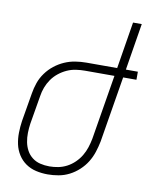

<svg xmlns="http://www.w3.org/2000/svg" viewBox="-84 -797 684 868"><g transform="rotate(10 258.0 -363.5)"><path d="M195 8Q167 8 141 2Q115 -4 94 -18.5Q73 -33 59 -55Q45 -77 39.5 -102.5Q34 -128 34.5 -155.5Q35 -183 39 -210L61 -340Q65 -365 73.5 -389.5Q82 -414 98 -436Q114 -458 135 -474.5Q156 -491 180 -501.5Q204 -512 229.5 -516Q255 -520 280 -520H421L456 -735H496L461 -520H516V-483H455L405 -180Q400 -155 392 -130.5Q384 -106 370.5 -84Q357 -62 337 -43.5Q317 -25 293.5 -13Q270 -1 244.5 3.5Q219 8 195 8ZM196 -29Q216 -29 236.5 -33Q257 -37 276 -47Q295 -57 311 -72.5Q327 -88 338 -106.5Q349 -125 355.5 -145Q362 -165 366 -186L415 -483H280Q260 -483 239 -480Q218 -477 198 -468Q178 -459 160.5 -445Q143 -431 130.5 -413Q118 -395 110.5 -375Q103 -355 100 -334L78 -204Q75 -183 74.5 -161.5Q74 -140 78 -119.5Q82 -99 91.5 -81.5Q101 -64 117 -51.5Q133 -39 153.5 -34Q174 -29 196 -29Z"/></g></svg>

Font: Iosevka Term Curly XLt Obl
Style: Regular
Weight: 200
Italic angle: -9°
Designer: Belleve Invis
Foundry: Belleve Invis
Version: Version 32.3.0